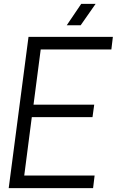

<svg xmlns="http://www.w3.org/2000/svg" viewBox="-20 -970 602 990"><path d="M398.9 -950.2H473.1L396 -839.8H324.2ZM127 -779.8H562L554.2 -714.8H189.9L152.8 -430.2H465.8L457 -366.2H144L105 -64.9H467.8L460 0H24.9Z"/></svg>

Font: Cooper Hewitt
Style: Book Italic
Weight: 706
Designer: Village Type and Design LLC
Foundry: Cooper Hewitt Smithsonian Design Museum
Version: 1.000